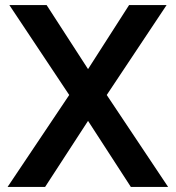

<svg xmlns="http://www.w3.org/2000/svg" viewBox="-20 -740 696 760"><path d="M10 0 254 -364 17 -720H164.5L328.5 -466.5L491 -720H639.5L402.5 -364L645.5 0H498L328.5 -261.5L158.5 0Z"/></svg>

Font: Vela Sans Bd
Style: Bold
Weight: 700
Designer: Principal design: Mikhail Sharanda - project Manrope.
Design modification: Ravid Balaliev
Foundry: Mikhail Sharanda
Version: Version 1.001